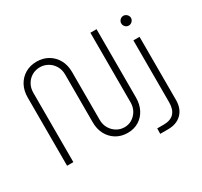

<svg xmlns="http://www.w3.org/2000/svg" viewBox="-169 -942 1368 1298"><g transform="rotate(-30 515.5 -292.5)"><path d="M548 13Q498 13 459.5 -10Q421 -33 399 -73.5Q377 -114 377 -167V-542Q377 -578 360 -607Q343 -636 314.5 -652.5Q286 -669 253 -669Q218 -669 190 -652.5Q162 -636 145.5 -607Q129 -578 129 -542V0H80V-533Q80 -586 102 -626.5Q124 -667 163 -690Q202 -713 253 -713Q303 -713 342 -690Q381 -667 403.5 -626.5Q426 -586 426 -533V-158Q426 -121 443 -92.5Q460 -64 487.5 -47.5Q515 -31 548 -31Q596 -31 631 -67Q666 -103 666 -158V-700H714V-167Q714 -114 693 -73.5Q672 -33 634.5 -10Q597 13 548 13ZM733 128 734 86H784Q839 86 865.5 57Q892 28 892 -26V-510H940V-17Q940 50 901 89Q862 128 794 128ZM916 -612Q900 -612 889 -623.5Q878 -635 878 -650Q878 -665 889 -676.5Q900 -688 916 -688Q931 -688 942.5 -676.5Q954 -665 954 -650Q954 -635 942.5 -623.5Q931 -612 916 -612Z"/></g></svg>

Font: MuseoModerno ExtraLight
Style: Regular
Weight: 200
Designer: Pablo Cosgaya, Héctor Gatti, Marcela Romero, and the Authors of The MuseoModerno Project.
Foundry: Omnibus-Type Team
Version: Version 1.001